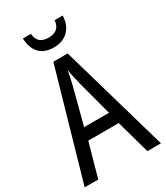

<svg xmlns="http://www.w3.org/2000/svg" viewBox="-223 -1011 953 1103"><g transform="rotate(-30 253.5 -459.0)"><path d="M416 0 354 -222H152L90 0H0L205 -715H300L506 0ZM274 -530Q269 -553 262 -582.5Q255 -612 252 -634Q248 -608 242 -581Q236 -554 230 -530L170 -301H335ZM384 -918Q382 -856 346 -820Q310 -784 250 -784Q189 -784 156 -818.5Q123 -853 120 -918H173Q177 -880 197 -864Q217 -848 252 -848Q285 -848 306 -864Q327 -880 331 -918Z"/></g></svg>

Font: Noto Sans Hebrew Condensed
Style: Regular
Weight: 400
Width: 3
Designer: Monotype Design Team
Foundry: Monotype Imaging Inc.
Version: Version 2.004; ttfautohint (v1.8.4.7-5d5b)